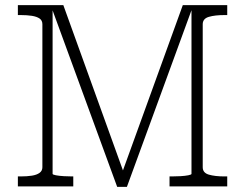

<svg xmlns="http://www.w3.org/2000/svg" viewBox="-20 -730 959 752"><path d="M50 0V-39H61Q86 -39 105 -42Q124 -45 135 -53Q146 -61 146 -75V-635Q146 -650 135 -657.5Q124 -665 105 -668Q86 -671 61 -671H50V-710H228L465 -53L457 -50L696 -710H870V-671H859Q822 -671 798 -664Q774 -657 774 -635V-75Q774 -53 798 -46Q822 -39 859 -39H870V0H644V-39H653Q669 -39 687 -40Q705 -41 717.5 -43.5Q730 -46 730 -49V-700L734 -701L477 2H439L181 -703L186 -700V-49Q186 -46 199 -43.5Q212 -41 230.5 -40Q249 -39 262 -39H267V0Z"/></svg>

Font: Roboto Serif 20pt Thin
Style: Regular
Weight: 250
Version: Version 1.008